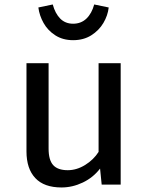

<svg xmlns="http://www.w3.org/2000/svg" viewBox="-20 -822 655 855"><path d="M196.4 -160Q196.4 -109.2 216.9 -86.7Q237.4 -64.1 281.5 -64.1Q321.5 -64.1 359.2 -87.4Q396.9 -110.8 419 -145.6V-540.5H517.4V0H432.8L425.6 -71.3Q394.9 -31.3 348.7 -9.2Q302.6 12.8 253.8 12.8Q176.4 12.8 137.2 -29Q97.9 -70.8 97.9 -147.7V-540.5H196.4ZM150.8 -788.7 214.9 -802.1Q225.6 -762.1 248.2 -739.2Q270.8 -716.4 305.6 -716.4Q341 -716.4 364.9 -739.2Q388.7 -762.1 399.5 -802.1L464.1 -788.7Q460 -752.8 440.3 -719.5Q420.5 -686.2 386.2 -664.6Q351.8 -643.1 305.6 -643.1Q260 -643.1 226.4 -664.6Q192.8 -686.2 174.1 -719.5Q155.4 -752.8 150.8 -788.7Z"/></svg>

Font: Fira Code Fixed Retina
Style: Regular
Weight: 450
Monospace: yes
Designer: Carrois Corporate, Edenspiekermann AG, Nikita Prokopov
Foundry: Carrois Corporate, Edenspiekermann AG, Nikita Prokopov
Version: Version 5.002